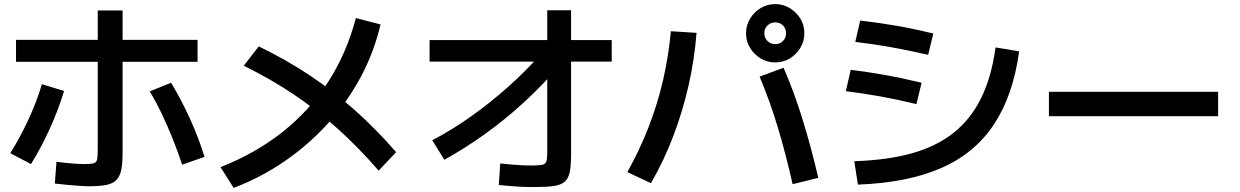

<svg xmlns="http://www.w3.org/2000/svg" viewBox="-20 -867 6040 935"><path d="M415 40Q395 40 366 38Q337 36 306 33Q275 30 247 27L255 -79Q278 -76 302.5 -73.5Q327 -71 350 -69.5Q373 -68 389 -68Q421 -68 435 -71.5Q449 -75 452.5 -89.5Q456 -104 456 -137V-816H577V-123Q577 -72 570.5 -40Q564 -8 547 9.5Q530 27 498 33.5Q466 40 415 40ZM30 -121Q79 -199 119.5 -287Q160 -375 184 -457L292 -424Q267 -340 225.5 -247Q184 -154 131 -68ZM867 -65Q847 -126 822 -188.5Q797 -251 768.5 -311Q740 -371 709 -422L813 -464Q863 -382 905.5 -288Q948 -194 976 -103ZM58 -566V-673H942V-566Z M1054 -53Q1226 -121 1357.5 -225.5Q1489 -330 1578.5 -469Q1668 -608 1713 -779L1833 -748Q1802 -614 1737 -492.5Q1672 -371 1578.5 -267.5Q1485 -164 1368.5 -83.5Q1252 -3 1118 48ZM1824 -36Q1723 -152 1622 -242.5Q1521 -333 1410 -407.5Q1299 -482 1167 -547L1240 -641Q1373 -577 1488.5 -500Q1604 -423 1707.5 -331Q1811 -239 1909 -126Z M2085 -184Q2179 -233 2273 -299.5Q2367 -366 2454.5 -444Q2542 -522 2616 -606L2701 -543Q2619 -449 2529 -366.5Q2439 -284 2342 -214.5Q2245 -145 2144 -89ZM2577 44Q2553 44 2527 43Q2501 42 2472 39.5Q2443 37 2409 34L2416 -71Q2446 -68 2473.5 -65.5Q2501 -63 2524.5 -62Q2548 -61 2565 -61Q2602 -61 2618.5 -64Q2635 -67 2640 -79.5Q2645 -92 2645 -118V-817H2761V-118Q2761 -64 2755 -31.5Q2749 1 2730.5 17.5Q2712 34 2675.5 39Q2639 44 2577 44ZM2072 -567V-672H2959V-567Z M3840 30Q3805 -124 3766.5 -251Q3728 -378 3679 -494L3796 -537Q3846 -421 3886.5 -291.5Q3927 -162 3965 -1ZM3035 -29Q3095 -136 3138.5 -248Q3182 -360 3209 -477Q3236 -594 3247 -715L3372 -707Q3362 -578 3333.5 -452Q3305 -326 3259.5 -206Q3214 -86 3150 25ZM3755 -563Q3716 -563 3684 -582.5Q3652 -602 3632.5 -634Q3613 -666 3613 -705Q3613 -744 3632.5 -776Q3652 -808 3684 -827.5Q3716 -847 3755 -847Q3794 -847 3826 -827.5Q3858 -808 3877.5 -776.5Q3897 -745 3897 -705Q3897 -666 3877.5 -634Q3858 -602 3826.5 -582.5Q3795 -563 3755 -563ZM3755 -652Q3778 -652 3793 -667.5Q3808 -683 3808 -705Q3808 -728 3793 -743Q3778 -758 3755 -758Q3733 -758 3717.5 -743Q3702 -728 3702 -705Q3702 -683 3717.5 -667.5Q3733 -652 3755 -652Z M4140 -82Q4302 -87 4422.5 -121Q4543 -155 4626.5 -222.5Q4710 -290 4759.5 -392.5Q4809 -495 4828 -636L4943 -617Q4914 -403 4820.5 -261.5Q4727 -120 4563 -48.5Q4399 23 4158 32ZM4443 -360Q4348 -383 4267 -397.5Q4186 -412 4099 -423L4123 -527Q4211 -516 4292 -501.5Q4373 -487 4468 -464ZM4500 -600Q4404 -622 4320.5 -637Q4237 -652 4145 -663L4169 -767Q4262 -756 4346 -741.5Q4430 -727 4525 -704Z M5088 -301V-420H5912V-301Z"/></svg>

Font: M PLUS 1 Thin SemiBold
Style: Regular
Weight: 600
Version: Version 1.001